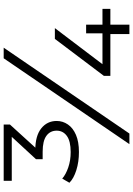

<svg xmlns="http://www.w3.org/2000/svg" viewBox="144 -884 740 1069"><g transform="rotate(-90 514.5 -350.0)"><path d="M202 -281Q147 -281 101 -295.5Q55 -310 31 -334L54 -374Q77 -354 116 -340.5Q155 -327 202 -327Q263 -327 292 -348.5Q321 -370 321 -405Q321 -441 292.5 -462Q264 -483 204 -483H162V-520L305 -675L313 -655H42V-700H355V-665L213 -509L190 -524H213Q292 -524 333.5 -491Q375 -458 375 -405Q375 -371 355.5 -342.5Q336 -314 297.5 -297.5Q259 -281 202 -281ZM246 0 724 -700H783L305 0ZM626 -106V-142L832 -415H892L685 -142L658 -150H999V-106ZM859 0V-106L863 -150V-241H911V0Z"/></g></svg>

Font: MOST Montserrat
Style: Regular
Weight: 400
Designer: Julieta Ulanovsky
Foundry: Julieta Ulanovsky
Version: Version 8.000;March 11, 2024;FontCreator 15.0.0.2926 64-bit